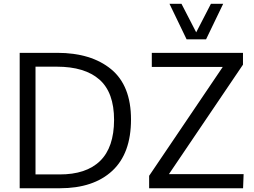

<svg xmlns="http://www.w3.org/2000/svg" viewBox="-20 -1004 1352 1024"><path d="M883.8 -983.9H947.8L1026.4 -831.5L1105 -983.9H1170.4L1079.1 -794.4H975.1ZM775.4 0V-66.4L1168 -647H789.6V-722.2H1275.9V-659.2L880.9 -75.2H1279.3L1276.4 0ZM299.3 0H85V-722.2H285.2Q466.3 -722.2 572.8 -634.8Q678.7 -547.4 678.7 -366.7Q678.7 -185.5 578.6 -92.8Q478.5 0 299.3 0ZM588.4 -364.3Q588.4 -510.7 510.3 -579.6Q432.1 -648.4 282.7 -648.4H169.4V-73.7H296.9Q439.5 -73.2 513.7 -145.5Q587.9 -217.8 588.4 -364.3Z"/></svg>

Font: Oxygen-Regular
Style: Regular
Weight: 400
Designer: Vernon Adams
Foundry: Vernon Adams
Version: Version Release 0.2.3 webfont; ttfautohint (v0.93.3-1d66) -l